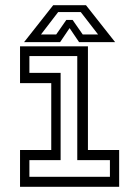

<svg xmlns="http://www.w3.org/2000/svg" viewBox="-20 -718 535 738"><path d="M57 0V-141.5H177V-398.5H57V-540H318V-141.5H438V0ZM93 -38.5H402.5V-102.5H277V-502.5H93V-438H213V-102.5H93ZM184.5 -698H310.5L422.5 -556H284L247.5 -610L211 -556H72.5ZM203.5 -671.5 137.5 -585.5H196L235 -641.5H259L298 -585.5H357L290.5 -671.5Z"/></svg>

Font: Tourney
Style: Regular
Weight: 400
Designer: Tyler Finck
Foundry: Etcetera Type Co
Version: Version 1.015